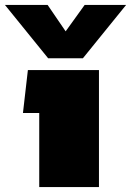

<svg xmlns="http://www.w3.org/2000/svg" viewBox="-58 -758 531 778"><path d="M137 -522 -38 -738H135L208 -631L285 -738H453L278 -522ZM101 0V-300H35L55 -474H343V0Z"/></svg>

Font: Kanit Black
Style: Regular
Weight: 900
Designer: Katatrad Team
Foundry: CadsonDemak
Version: Version 2.000; ttfautohint (v1.8.3)